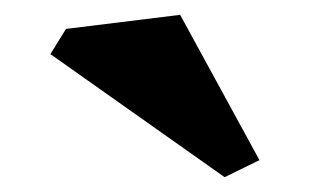

<svg xmlns="http://www.w3.org/2000/svg" viewBox="-20 -912 420 259"><path d="M283 -673 48 -839 69 -873 223 -892 330 -696Z"/></svg>

Font: Inknut Antiqua SemiBold
Style: Regular
Weight: 600
Designer: Claus Eggers Sørensen
Foundry: Claus Eggers Sørensen
Version: Version 1.003; ttfautohint (v1.8.2) -l 8 -r 50 -G 200 -x 14 